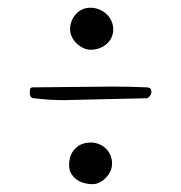

<svg xmlns="http://www.w3.org/2000/svg" viewBox="-20 -470 462 491"><path d="M66.4 -218.8Q62 -218.8 59.1 -222.2Q56.2 -225.6 56.2 -232.9Q56.2 -241.2 57.9 -243.9Q59.6 -246.6 64 -246.6L258.3 -248.5H275.4Q295.9 -248.5 315.7 -248Q335.4 -247.6 355.5 -246.6Q360.4 -246.6 363.8 -244.1Q367.2 -241.7 367.2 -233.9Q367.2 -229.5 362.8 -224.1Q358.4 -218.8 355.5 -218.8L162.6 -214.4Q158.2 -214.4 154.1 -214.1Q149.9 -213.9 146 -213.9Q126 -213.9 106.2 -215.1Q86.4 -216.3 66.4 -218.8ZM159.2 -395Q159.2 -405.8 162.8 -415.5Q166.5 -425.3 173.3 -433.1Q180.2 -440.9 189.7 -445.6Q199.2 -450.2 210.9 -450.2Q232.9 -450.2 250 -436Q267.1 -421.9 269.5 -398.9V-394.5Q269.5 -382.8 264.6 -373Q259.8 -363.3 251.7 -356.7Q243.7 -350.1 233.4 -346.4Q223.1 -342.8 212.4 -342.8Q203.1 -342.8 194.1 -346.7Q185.1 -350.6 177.5 -357.4Q169.9 -364.3 165 -373.3Q160.2 -382.3 159.2 -392.1ZM156.7 -47.4Q156.7 -73.7 171.9 -89.6Q187 -105.5 212.4 -105.5Q223.6 -105.5 233.6 -101.3Q243.7 -97.2 251 -89.8Q258.3 -82.5 262.5 -72.8Q266.6 -63 266.6 -51.8Q266.6 -42 262.5 -32.7Q258.3 -23.4 251.2 -15.9Q244.1 -8.3 235.1 -3.7Q226.1 1 215.8 1Q205.6 1 194.8 -2Q184.1 -4.9 175.8 -11Q167.5 -17.1 162.1 -26.1Q156.7 -35.2 156.7 -47.4Z"/></svg>

Font: IM FELL French Canon SC
Style: Regular
Weight: 400
Designer: Igino Marini
Foundry: Igino Marini
Version: 3.00